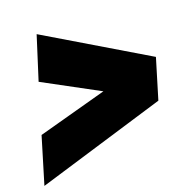

<svg xmlns="http://www.w3.org/2000/svg" viewBox="-129 -711 770 792"><g transform="rotate(-15 256.0 -315.5)"><path d="M-35 -9 8 -215 301 -323 53 -430 96 -622 547 -404 510 -227Z"/></g></svg>

Font: Kanit ExtraBold
Style: Italic
Weight: 800
Italic angle: -12°
Designer: Katatrad Team
Foundry: CadsonDemak
Version: Version 2.000; ttfautohint (v1.8.3)